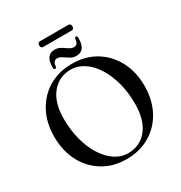

<svg xmlns="http://www.w3.org/2000/svg" viewBox="-217 -1102 1197 1270"><g transform="rotate(-30 382.0 -467.0)"><path d="M381.5 -713.5Q483.5 -713.5 560.8 -666.2Q638 -619 681.5 -536.5Q725 -454 725 -348Q725 -241 681.5 -159.2Q638 -77.5 560.5 -31.5Q483 14.5 381 14.5Q280 14.5 202.8 -32.8Q125.5 -80 82.2 -162.8Q39 -245.5 39 -353Q39 -459 82.5 -540.5Q126 -622 203.2 -667.8Q280.5 -713.5 381.5 -713.5ZM611.5 -278Q611.5 -363 591.8 -436.8Q572 -510.5 536.8 -566.2Q501.5 -622 454.5 -653Q407.5 -684 354 -684Q264.5 -684 208.8 -615.8Q153 -547.5 153 -423.5Q153 -337.5 172.8 -263.2Q192.5 -189 227.8 -133Q263 -77 309.5 -45.8Q356 -14.5 410 -14.5Q500.5 -14.5 556 -83Q611.5 -151.5 611.5 -278ZM436 -743.5Q409.5 -743.5 389 -756Q368.5 -768.5 350.5 -781Q332.5 -793.5 314 -793.5Q283 -793.5 280.5 -750Q279 -739.5 269.5 -739.5Q258.5 -739.5 258.5 -753.5Q258.5 -851.5 328 -851.5Q354 -851.5 374.5 -839Q395 -826.5 413 -814Q431 -801.5 450 -801.5Q481 -801.5 483 -844.5Q485 -855.5 494 -855.5Q505 -855.5 505 -841Q505 -743.5 436 -743.5ZM255 -926Q255 -948 273.5 -948H490Q508.5 -948 508.5 -926.5Q508.5 -904.5 490 -904.5H273.5Q255 -904.5 255 -926Z"/></g></svg>

Font: Fraunces 72pt
Style: Regular
Weight: 400
Version: Version 1.000;[0bf87f6ff]